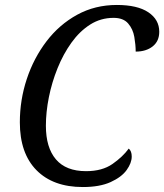

<svg xmlns="http://www.w3.org/2000/svg" viewBox="-20 -744 662 774"><path d="M314 10Q194 10 127 -58Q60 -126 60 -251Q60 -341 88 -425.5Q116 -510 167.5 -577.5Q219 -645 291 -684.5Q363 -724 451 -724Q534 -724 578 -694.5Q622 -665 622 -616Q622 -578 595.5 -557Q569 -536 527 -536Q527 -563 521.5 -595Q516 -627 496.5 -649.5Q477 -672 438 -672Q386 -672 343.5 -645Q301 -618 268 -572Q235 -526 212 -469Q189 -412 177 -352Q165 -292 165 -237Q165 -149 205.5 -101.5Q246 -54 327 -54Q392 -54 433.5 -83Q475 -112 499 -145Q511 -135 511 -113Q511 -87 490.5 -58.5Q470 -30 426 -10Q382 10 314 10Z"/></svg>

Font: Noto Serif SemiCondensed
Style: Italic
Weight: 400
Width: 4
Italic angle: -12°
Designer: Monotype Design Team
Foundry: Monotype Imaging Inc.
Version: Version 2.013